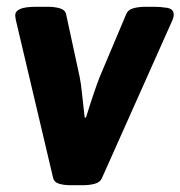

<svg xmlns="http://www.w3.org/2000/svg" viewBox="-20 -545 533 567"><path d="M436 -525Q452 -525 472.5 -522Q493 -519 493 -502Q493 -494 489 -485L281 -19Q276 -7 260.5 -2.5Q245 2 223 2H191Q168 2 154 -2.5Q140 -7 137 -19L27 -485Q26 -490 25.5 -493.5Q25 -497 25 -500Q25 -512 39.5 -518.5Q54 -525 88 -525H121Q141 -525 156.5 -520.5Q172 -516 175 -504L215 -319Q219 -301 222.5 -266Q226 -231 230 -198H234Q244 -231 256 -266.5Q268 -302 275 -319L353 -504Q358 -516 373.5 -520.5Q389 -525 411 -525Z"/></svg>

Font: Asap VF Beta
Style: Italic
Weight: 400
Italic angle: -6°
Designer: Pablo Cosgaya
Foundry: Pablo Cosgaya
Version: Version 1.007